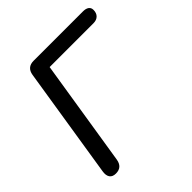

<svg xmlns="http://www.w3.org/2000/svg" viewBox="-191 -844 991 991"><g transform="rotate(-45 304.5 -349.0)"><path d="M53.5 -50.1 149.7 -657.6Q153.6 -681.5 167.5 -693.2Q181.4 -705 204.9 -705H565.5Q586.5 -705 598 -696.6Q609.4 -688.2 609.4 -672.1Q609.4 -649.2 596.3 -636.3Q583.3 -623.4 560.3 -623.4H240.5L148.1 -41.7Q144.2 -16.9 130.7 -4.8Q117.2 7.3 94 7.3Q69.6 7.3 59.3 -7.9Q49 -23 53.5 -50.1Z"/></g></svg>

Font: SN Pro Thin
Style: Italic
Weight: 200
Italic angle: -9°
Designer: Tobias Whetton
Foundry: Supernotes
Version: Version 1.003;Glyphs 3.3 (3324)